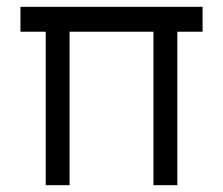

<svg xmlns="http://www.w3.org/2000/svg" viewBox="-20 -543 654 563"><path d="M114 0V-450H40V-523H574V-450H500V0H430V-450H184V0Z"/></svg>

Font: Mach Light
Style: Regular
Weight: 300
Version: Version 1.002